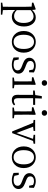

<svg xmlns="http://www.w3.org/2000/svg" viewBox="1572 -2380 1062 4247"><g transform="rotate(90 2103.5 -256.0)"><path d="M39.1 255.9V224.6L127.9 211.9Q129.9 94.7 129.9 33.2V-275.4Q129.9 -363.3 126 -424.8L38.1 -431.6V-462.9L179.7 -514.6L193.4 -504.9L199.2 -434.6Q271.5 -515.6 364.3 -515.6Q451.2 -515.6 507.8 -445.3Q565.4 -373 565.4 -254.9Q565.4 -132.8 504.9 -58.6Q444.3 13.7 349.6 13.7Q260.7 13.7 200.2 -59.6V31.2Q200.2 123 203.1 211.9L303.7 224.6V255.9ZM333 -36.1Q400.4 -36.1 441.4 -85.9Q487.3 -141.6 487.3 -246.6Q487.3 -351.6 446.3 -411.1Q407.2 -466.8 341.8 -466.8Q274.4 -466.8 204.1 -403.3V-94.7Q262.7 -36.1 333 -36.1Z M740.2 -51.8Q665 -124 665 -249.5Q665 -375 740.2 -449.2Q807.6 -515.6 905.3 -515.6Q1002 -515.6 1069.3 -449.2Q1144.5 -375 1144.5 -249.5Q1144.5 -124 1070.3 -51.8Q1002.9 13.7 904.8 13.7Q806.6 13.7 740.2 -51.8ZM1020.5 -82Q1062.5 -140.6 1062.5 -249Q1062.5 -357.4 1021 -417Q979.5 -476.6 905.3 -476.6Q831.1 -476.6 789.6 -417Q748 -357.4 748 -249Q748 -140.6 790 -82Q830.1 -25.4 904.8 -25.4Q979.5 -25.4 1020.5 -82Z M1408.2 13.7Q1333 13.7 1252 -24.4L1248 -138.7H1294.9L1316.4 -43.9Q1358.4 -25.4 1408.2 -25.4Q1471.7 -25.4 1504.9 -49.8Q1536.1 -73.2 1536.1 -114.3Q1536.1 -149.4 1511.7 -171.9Q1489.3 -192.4 1434.6 -212.9L1385.7 -231.4Q1256.8 -278.3 1256.8 -373Q1256.8 -432.6 1302.7 -472.7Q1352.5 -515.6 1435.5 -515.6Q1509.8 -515.6 1582 -473.6L1578.1 -368.2H1535.2L1517.6 -455.1Q1478.5 -476.6 1435.5 -476.6Q1383.8 -476.6 1355.5 -454.1Q1328.1 -432.6 1328.1 -396Q1328.1 -359.4 1350.6 -337.9Q1371.1 -319.3 1427.7 -297.9L1465.8 -284.2Q1542 -255.9 1576.2 -219.7Q1608.4 -183.6 1608.4 -133.8Q1608.4 -72.3 1558.6 -31.2Q1502.9 13.7 1408.2 13.7Z M1694.3 0V-31.2L1778.3 -43.9Q1780.3 -151.4 1780.3 -222.7V-277.3Q1780.3 -377 1778.3 -425.8L1688.5 -431.6V-463.9L1841.8 -514.6L1856.4 -504.9L1853.5 -366.2V-222.7Q1853.5 -151.4 1855.5 -43.9L1932.6 -31.2V0ZM1814.5 -766.6Q1841.8 -766.6 1859.4 -750Q1877 -733.4 1877 -707Q1877 -680.7 1858.9 -664.1Q1840.8 -647.5 1814.5 -647.5Q1788.1 -647.5 1770.5 -664.1Q1752.9 -680.7 1752.9 -707Q1752.9 -733.4 1770.5 -750Q1788.1 -766.6 1814.5 -766.6Z M2192.4 13.7Q2077.1 13.7 2077.1 -109.4Q2077.1 -120.1 2077.1 -142.6Q2078.1 -172.9 2078.1 -194.3V-457H1982.4V-493.2L2082 -504.9L2105.5 -649.4H2159.2L2153.3 -502H2299.8V-457H2152.3V-113.3Q2152.3 -31.2 2215.8 -31.2Q2250 -31.2 2290 -59.6L2309.6 -35.2Q2266.6 13.7 2192.4 13.7Z M2357.4 0V-31.2L2441.4 -43.9Q2443.4 -151.4 2443.4 -222.7V-277.3Q2443.4 -377 2441.4 -425.8L2351.6 -431.6V-463.9L2504.9 -514.6L2519.5 -504.9L2516.6 -366.2V-222.7Q2516.6 -151.4 2518.6 -43.9L2595.7 -31.2V0ZM2477.5 -766.6Q2504.9 -766.6 2522.5 -750Q2540 -733.4 2540 -707Q2540 -680.7 2522 -664.1Q2503.9 -647.5 2477.5 -647.5Q2451.2 -647.5 2433.6 -664.1Q2416 -680.7 2416 -707Q2416 -733.4 2433.6 -750Q2451.2 -766.6 2477.5 -766.6Z M2886.7 6.8 2696.3 -459 2631.8 -467.8V-502H2876V-467.8L2782.2 -457L2921.9 -87.9L3050.8 -455.1L2961.9 -467.8V-502H3159.2V-467.8L3097.7 -456.1L2923.8 6.8Z M3293 -51.8Q3217.8 -124 3217.8 -249.5Q3217.8 -375 3293 -449.2Q3360.4 -515.6 3458 -515.6Q3554.7 -515.6 3622.1 -449.2Q3697.3 -375 3697.3 -249.5Q3697.3 -124 3623 -51.8Q3555.7 13.7 3457.5 13.7Q3359.4 13.7 3293 -51.8ZM3573.2 -82Q3615.2 -140.6 3615.2 -249Q3615.2 -357.4 3573.7 -417Q3532.2 -476.6 3458 -476.6Q3383.8 -476.6 3342.3 -417Q3300.8 -357.4 3300.8 -249Q3300.8 -140.6 3342.8 -82Q3382.8 -25.4 3457.5 -25.4Q3532.2 -25.4 3573.2 -82Z M3960.9 13.7Q3885.7 13.7 3804.7 -24.4L3800.8 -138.7H3847.7L3869.1 -43.9Q3911.1 -25.4 3960.9 -25.4Q4024.4 -25.4 4057.6 -49.8Q4088.9 -73.2 4088.9 -114.3Q4088.9 -149.4 4064.5 -171.9Q4042 -192.4 3987.3 -212.9L3938.5 -231.4Q3809.6 -278.3 3809.6 -373Q3809.6 -432.6 3855.5 -472.7Q3905.3 -515.6 3988.3 -515.6Q4062.5 -515.6 4134.8 -473.6L4130.9 -368.2H4087.9L4070.3 -455.1Q4031.2 -476.6 3988.3 -476.6Q3936.5 -476.6 3908.2 -454.1Q3880.9 -432.6 3880.9 -396Q3880.9 -359.4 3903.3 -337.9Q3923.8 -319.3 3980.5 -297.9L4018.6 -284.2Q4094.7 -255.9 4128.9 -219.7Q4161.1 -183.6 4161.1 -133.8Q4161.1 -72.3 4111.3 -31.2Q4055.7 13.7 3960.9 13.7Z"/></g></svg>

Font: Bpmf GenYo Min R
Style: R
Weight: 400
Foundry: But Ko
Version: Version 1.320